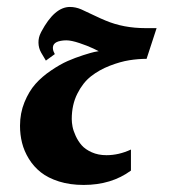

<svg xmlns="http://www.w3.org/2000/svg" viewBox="-20 -345 500 544"><path d="M217 179Q295.7 179 351 138.3V78.7Q316.7 94.7 281.7 94.7Q258.3 94.7 240 86.5Q221.7 78.3 211.5 66.7Q201.3 55 194.5 40.2Q187.7 25.3 185.5 13.7Q183.3 2 183.3 -7.7Q183.3 -48 199 -79.3Q214.7 -110.7 237.8 -128.8Q261 -147 291 -158.7Q321 -170.3 346.3 -174.3Q371.7 -178.3 395.3 -178.3L423.7 -265.3H392.3Q330 -265.3 279.3 -286.7Q267.7 -291.3 244.7 -302.3Q222 -313.3 209.7 -318.7Q194 -325.3 178 -325.3Q134.3 -325.3 97 -255Q96 -253 95.7 -252.3Q88.7 -239 89 -223.8Q89.3 -208.7 96.7 -195.7L110 -173.3L135.3 -191.7Q135.3 -191.7 131.3 -200.3Q124 -224.3 152.3 -229.3Q159.3 -230.7 168 -230.7Q182 -230.7 205 -223Q228 -215.3 244 -207.7L259.7 -200Q255 -199.3 247 -197.7Q239 -196 215.8 -188.7Q192.7 -181.3 171.5 -172Q150.3 -162.7 124.7 -145.3Q99 -128 80.5 -107.2Q62 -86.3 49.3 -55.3Q36.7 -24.3 36.7 11.3Q36.7 36.7 42.5 59.8Q48.3 83 61.8 105Q75.3 127 95.7 143.2Q116 159.3 147.2 169.2Q178.3 179 217 179Z"/></svg>

Font: Jomhuria
Style: Regular
Weight: 400
Designer: Arabic design by Kourosh Beigpour, Latin design by Eben Sorkin, engineering by Lasse Fister and Khaled Hosney
Version: Version 1.0010